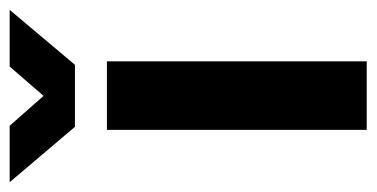

<svg xmlns="http://www.w3.org/2000/svg" viewBox="-249 -556 763 389"><g transform="rotate(-90 132.5 -361.5)"><path d="M63.9 0V-526.4H202.7V0ZM-42.1 -723.4H72.3L160.8 -622.7L104.4 -621.9L192.1 -723.4H307L195.7 -591.2H70Z"/></g></svg>

Font: Archivo Variable SemiBold
Style: Regular
Weight: 600
Designer: Hector Gatti
Foundry: Omnibus-Type
Version: Version 2.001